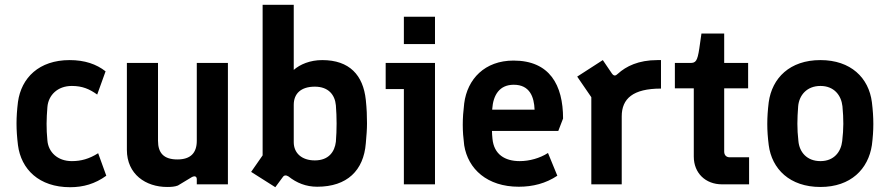

<svg xmlns="http://www.w3.org/2000/svg" viewBox="-20 -770 3717 802"><path d="M273 12C328 12 377 -2 424 -36L390 -130C352 -106 318 -97 280 -97C220 -97 182 -135 178 -183C173 -234 174 -273 178 -323C182 -372 220 -411 280 -411C324 -411 354 -398 386 -375L421 -472C383 -502 334 -519 271 -519C143 -519 69 -445 55 -344C51 -311 49 -282 49 -254C49 -226 51 -197 55 -164C68 -63 143 12 273 12Z M678 11C695 11 710 10 723 5L781 -30C794 -37 802 -33 802 -21V0H932V-507H802V-182C802 -131 776 -104 721 -104C664 -104 640 -131 640 -182V-507H510V-144C510 -42 589 11 678 11Z M1130 12 1161 -30C1167 -39 1175 -39 1185 -33C1219 -6 1258 10 1305 10C1430 10 1499 -58 1508 -171C1511 -204 1513 -230 1513 -255C1513 -286 1512 -315 1508 -353C1497 -456 1440 -519 1326 -519C1275 -519 1233 -501 1207 -478V-750H1077V-121L1029 -52ZM1295 -100C1240 -100 1207 -131 1207 -176V-332C1207 -379 1237 -408 1295 -408C1352 -408 1379 -374 1383 -330C1387 -279 1387 -229 1383 -178C1378 -136 1353 -100 1295 -100Z M1667 0H1797V-507H1591V-398H1667ZM1667 -586H1797V-700H1667Z M2147 10C2206 10 2260 -4 2308 -36L2269 -131C2235 -109 2191 -97 2151 -97C2089 -97 2043 -125 2037 -191C2036 -202 2035 -213 2035 -223H2312L2332 -275C2332 -415 2276 -517 2125 -517C2005 -517 1932 -440 1919 -338C1915 -305 1913 -277 1913 -249C1913 -221 1915 -195 1919 -163C1935 -64 2015 10 2147 10ZM2036 -312V-314C2040 -374 2067 -416 2126 -416C2193 -416 2211 -365 2213 -312Z M2450 0H2577V-284C2577 -358 2624 -400 2741 -400V-519H2726C2647 -519 2595 -493 2561 -462C2551 -452 2544 -452 2536 -463L2498 -519L2391 -450L2450 -364Z M2996 0H3109V-113H3028C3014 -113 3005 -122 3005 -137V-401H3105V-507H3005V-630H2910L2901 -567C2893 -514 2886 -507 2863 -507H2799V-401H2878V-116C2878 -47 2927 0 2996 0Z M3407 11C3534 11 3607 -64 3622 -164C3626 -196 3628 -224 3628 -252C3628 -281 3626 -310 3622 -343C3609 -445 3534 -519 3407 -519C3279 -519 3205 -444 3191 -343C3187 -310 3185 -281 3185 -252C3185 -224 3187 -196 3191 -164C3204 -64 3279 11 3407 11ZM3407 -97C3350 -97 3319 -135 3315 -181C3309 -233 3310 -273 3314 -326C3318 -372 3350 -411 3407 -411C3464 -411 3494 -372 3499 -326C3504 -272 3504 -233 3498 -181C3493 -136 3464 -97 3407 -97Z"/></svg>

Font: Finlandica SemiBold
Style: Regular
Weight: 600
Designer: Niklas Ekholm, Juho Hiilivirta, Jaakko Suomalainen
Foundry: Helsinki Type Studio
Version: Version 2.000;Glyphs 3.2 (3202)